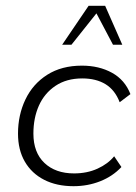

<svg xmlns="http://www.w3.org/2000/svg" viewBox="-20 -631 469 661"><path d="M233 10Q175 10 132 -12Q89 -34 65.5 -74.5Q42 -115 42 -171Q42 -235 67.5 -288.5Q93 -342 142.5 -373.5Q192 -405 262 -405Q321 -405 365.5 -380.5Q410 -356 429 -307L392 -279Q376 -321 343.5 -341Q311 -361 263 -361Q209 -361 171 -335.5Q133 -310 114 -267.5Q95 -225 95 -171Q95 -106 133 -70Q171 -34 235 -34Q280 -34 316 -50.5Q352 -67 373 -93L398 -56Q368 -24 325 -7Q282 10 233 10ZM194 -477 285 -611H342L401 -477H369L312 -585L226 -477Z"/></svg>

Font: Rokkitt SemiBold Light
Style: Italic
Weight: 300
Italic angle: -9°
Version: Version 3.103